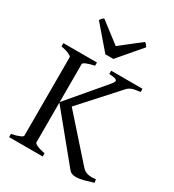

<svg xmlns="http://www.w3.org/2000/svg" viewBox="-203 -966 985 1088"><g transform="rotate(30 289.0 -422.5)"><path d="M24.4 0V-21Q57.6 -27.8 76.4 -35.9Q95.2 -43.9 95.2 -50.8V-564Q95.2 -569.8 77.4 -578.6Q59.6 -587.4 24.4 -594.2V-615.2H244.1V-594.2Q210.9 -587.4 192.1 -579.1Q173.3 -570.8 173.3 -564V-315.4L373 -550.8Q384.3 -564 387.2 -571.8Q390.1 -579.6 385.3 -584Q380.4 -588.4 368.2 -590.6Q356 -592.8 336.9 -594.2V-615.2H542V-594.2Q526.4 -592.3 514.2 -590.3Q502 -588.4 492.2 -585.2Q482.4 -582 474.4 -577.1Q466.3 -572.3 459 -564L245.1 -327.6L481 -62Q489.7 -52.2 499.8 -46.9Q509.8 -41.5 521.2 -39.3Q532.7 -37.1 544.9 -37.4Q557.1 -37.6 569.8 -39.1L573.2 -18.1Q544.4 -8.8 515.4 -1Q486.3 6.8 462.9 6.8Q448.7 6.8 437.7 2.4Q426.8 -2 417 -14.2L173.3 -312V-50.8Q173.3 -44.9 190.9 -36.4Q208.5 -27.8 244.1 -21V0ZM314.5 -679.2H262.2L133.3 -829.1Q136.7 -834 139.2 -837.4Q141.6 -840.8 143.8 -843.3Q146 -845.7 148.7 -847.7Q151.4 -849.6 155.3 -852.1L289.6 -749L421.4 -852.1Q429.7 -847.7 433.1 -843.3Q436.5 -838.9 442.4 -829.1Z"/></g></svg>

Font: Gentium Kaktovik
Style: Regular
Weight: 400
Designer: J. Victor Gaultney and Annie Olsen
Foundry: SIL International
Version: Version 1.102; 2013; Maintenance release